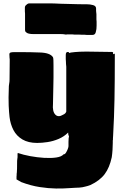

<svg xmlns="http://www.w3.org/2000/svg" viewBox="-20 -873 724 1127"><path d="M651 -558Q654 -558 654 -554Q654 -472 653.5 -407.5Q653 -343 652 -289Q651 -235 649 -184Q647 -133 644 -77Q644 -73 643.5 -69Q643 -65 643 -61Q643 -57 643 -53.5Q643 -50 642 -48V-34Q642 -17 640.5 6.5Q639 30 636 50Q623 111 594.5 149Q566 187 511 213Q495 219 483.5 221.5Q472 224 464 226Q446 229 425 229Q412 229 382 231.5Q352 234 308.5 233.5Q265 233 213 225Q161 217 105 196L77 180V174Q77 168 77 162.5Q77 157 78 153Q78 151 77.5 149Q77 147 78 146Q79 144 79 138Q79 130 79.5 125Q80 120 80 119Q80 80 80.5 70.5Q81 61 82 57Q83 54 83 49.5Q83 45 83 40V28Q84 28 84 27Q84 26 85 25Q117 36 157.5 43.5Q198 51 238.5 53.5Q279 56 310 51.5Q341 47 353 33Q361 33 367 23.5Q373 14 377.5 2.5Q382 -9 382 -15Q382 -27 382 -41Q382 -55 383 -62L385 -72Q383 -80 381 -83L380 -95Q356 -71 324 -57.5Q292 -44 259 -39Q226 -34 198 -34Q146 -34 111.5 -54.5Q77 -75 59 -109.5Q41 -144 36 -186Q33 -212 31 -252Q29 -292 32 -368Q32 -373 34 -383Q36 -393 36 -405Q36 -424 36.5 -456Q37 -488 37 -513Q37 -521 37 -526.5Q37 -532 36 -533Q36 -539 35.5 -544.5Q35 -550 35 -554Q35 -562 41.5 -564.5Q48 -567 62 -567H111Q136 -567 160.5 -566.5Q185 -566 210 -565Q274 -564 291 -537Q293 -533 293.5 -520Q294 -507 294 -490Q294 -448 294 -417.5Q294 -387 293 -361L291 -263Q287 -219 304.5 -200.5Q322 -182 351 -200Q365 -206 369 -218V-481Q368 -490 367.5 -497.5Q367 -505 367 -511Q366 -513 366 -526V-549Q366 -560 369 -564Q372 -568 379 -568Q385 -568 385 -563V-562Q393 -565 421 -567.5Q449 -570 478 -570H500L638 -568Q643 -568 643 -565Q644 -565 644 -564V-558Q643 -558 643 -555L648 -556Q650 -558 651 -558ZM523 -668H489Q484 -669 477.5 -669Q471 -669 463 -669L441 -670H416L406 -671H374Q366 -669 361 -671Q356 -672 350 -672.5Q344 -673 336 -673H176Q144 -673 134 -683Q127 -687 127 -698V-793Q126 -798 126 -806.5Q126 -815 126 -828Q126 -838 134 -844Q135 -845 140 -849Q145 -853 151 -853H283Q290 -853 303 -852.5Q316 -852 336 -851L376 -850Q411 -849 433.5 -848.5Q456 -848 466 -848H489Q509 -848 526.5 -843Q544 -838 544 -823Q544 -816 544 -810Q544 -804 545 -799Q546 -794 546 -790Q546 -786 546 -783V-773Q546 -766 546 -759Q546 -752 547 -746V-723Q547 -700 543 -688Q540 -668 523 -668Z"/></svg>

Font: Sigmar
Style: Regular
Weight: 400
Designer: Vernon Adams
Foundry: Vernon Adams
Version: Version 1.000; ttfautohint (v1.8.4.7-5d5b);gftools[0.9.24]